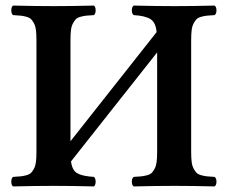

<svg xmlns="http://www.w3.org/2000/svg" viewBox="-20 -667 819 689"><path d="M26.9 2Q20.5 -2.4 20.5 -15.1Q20.5 -27.8 26.9 -32.2Q44.4 -33.2 54.2 -34.2Q64 -35.2 75.2 -38.3Q86.4 -41.5 91.8 -47.1Q97.2 -52.7 102.3 -62.5Q107.4 -72.3 109.1 -86.7Q110.8 -101.1 110.8 -122.1V-522.9Q110.8 -543.9 109.1 -558.3Q107.4 -572.8 102.3 -582.5Q97.2 -592.3 91.8 -597.9Q86.4 -603.5 75.2 -606.7Q64 -609.9 54.2 -610.8Q44.4 -611.8 26.9 -612.8Q20.5 -617.2 20.5 -629.9Q20.5 -642.6 26.9 -647Q110.8 -645 172.9 -645Q234.9 -645 316.9 -647Q323.2 -642.6 323.2 -629.9Q323.2 -617.2 316.9 -612.8Q299.3 -611.8 289.6 -610.8Q279.8 -609.9 268.6 -606.7Q257.3 -603.5 252 -597.9Q246.6 -592.3 241.5 -582.5Q236.3 -572.8 234.6 -558.3Q232.9 -543.9 232.9 -522.9V-160.2L542 -551.8Q539.1 -586.4 520 -598.4Q501 -610.4 460 -612.8Q453.1 -617.2 453.1 -629.9Q453.1 -642.6 460 -647Q543.9 -645 606 -645Q668 -645 750 -647Q756.8 -642.6 756.8 -629.9Q756.8 -617.2 750 -612.8Q732.4 -611.8 722.7 -610.8Q712.9 -609.9 701.7 -606.7Q690.4 -603.5 685.1 -597.9Q679.7 -592.3 674.6 -582.5Q669.4 -572.8 667.7 -558.3Q666 -543.9 666 -522.9V-122.1Q666 -101.1 667.7 -86.7Q669.4 -72.3 674.6 -62.5Q679.7 -52.7 685.1 -47.1Q690.4 -41.5 701.7 -38.3Q712.9 -35.2 722.7 -34.2Q732.4 -33.2 750 -32.2Q756.8 -27.8 756.8 -15.1Q756.8 -2.4 750 2Q668 0 606 0Q542 0 460 2Q453.1 -2.4 453.1 -15.1Q453.1 -27.8 460 -32.2Q477.5 -33.2 487.3 -34.2Q497.1 -35.2 508.3 -38.3Q519.5 -41.5 524.9 -47.1Q530.3 -52.7 535.4 -62.5Q540.5 -72.3 542.2 -86.7Q543.9 -101.1 543.9 -122.1V-479L234.9 -87.9Q238.8 -55.7 257.3 -45.2Q275.9 -34.7 316.9 -32.2Q323.2 -27.8 323.2 -15.1Q323.2 -2.4 316.9 2Q234.9 0 172.9 0Q108.9 0 26.9 2Z"/></svg>

Font: Common Serif SemiBold
Style: Regular
Weight: 600
Designer: Philipp H. Poll, Khaled Hosny
Foundry: Stefan Peev, Context Ltd.
Version: Version 1.026